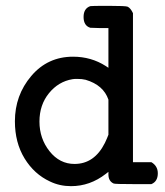

<svg xmlns="http://www.w3.org/2000/svg" viewBox="-20 -631 565 657"><path d="M31 -216Q31 -305 87 -371Q143 -437 230 -437Q292 -437 342 -405L351 -399V-535H320L289 -536Q266 -543 266 -573Q266 -602 289 -610Q290 -611 352 -611Q411 -611 417 -608Q427 -603 435 -586V-76H498Q520 -63 520 -38Q520 -10 498 -1H436Q373 -1 369 -3Q351 -11 351 -34V-43L342 -36Q288 6 223 6Q184 6 151 -10Q97 -35 64 -89Q31 -143 31 -216ZM115 -215Q115 -157 149.5 -113.5Q184 -70 235 -70Q303 -70 339 -142Q342 -148 346 -157.5Q350 -167 351 -170V-290Q334 -340 273 -358Q261 -361 244 -361Q233 -361 228 -360Q180 -352 147.5 -312Q115 -272 115 -215Z"/></svg>

Font: KaTeX_Typewriter
Style: Regular
Weight: 400
Version: Version 1.1; ttfautohint (v1.3)